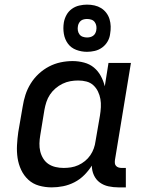

<svg xmlns="http://www.w3.org/2000/svg" viewBox="-20 -802 640 830"><path d="M204 8Q175 8 148.5 0.5Q122 -7 102.5 -25Q83 -43 71.5 -67.5Q60 -92 56 -119Q52 -146 53.5 -174.5Q55 -203 59 -231L78 -341Q82 -367 90 -392Q98 -417 112.5 -440.5Q127 -464 147.5 -483Q168 -502 192 -514.5Q216 -527 242 -532.5Q268 -538 294 -538Q319 -538 343.5 -531.5Q368 -525 386 -510Q404 -495 415.5 -474Q427 -453 433 -429L449 -530H546L477 -111Q476 -104 476.5 -97Q477 -90 481.5 -85Q486 -80 492.5 -78Q499 -76 506 -76H524V8H492Q470 8 449 3.5Q428 -1 411.5 -13Q395 -25 386 -44.5Q377 -64 377 -86Q377 -86 377 -86Q377 -86 377 -86Q363 -64 344 -45Q325 -26 301.5 -14Q278 -2 253 3Q228 8 204 8ZM255 -76Q271 -76 287 -78.5Q303 -81 318.5 -88Q334 -95 347.5 -106Q361 -117 370.5 -131Q380 -145 385.5 -160.5Q391 -176 393 -192L412 -302Q415 -320 416 -338.5Q417 -357 414 -374Q411 -391 403.5 -406.5Q396 -422 383.5 -433.5Q371 -445 354 -449.5Q337 -454 318 -454Q301 -454 284 -451Q267 -448 250.5 -440Q234 -432 220 -420Q206 -408 196 -393Q186 -378 180.5 -361Q175 -344 172 -327L154 -217Q151 -200 150.5 -182Q150 -164 154 -147.5Q158 -131 167 -116.5Q176 -102 189.5 -93Q203 -84 220 -80Q237 -76 255 -76ZM356 -578Q332 -578 309.5 -586.5Q287 -595 273.5 -613.5Q260 -632 256 -656Q252 -680 256 -705Q259 -722 267.5 -737.5Q276 -753 290.5 -763.5Q305 -774 322.5 -778Q340 -782 356 -782Q373 -782 388.5 -778.5Q404 -775 417 -767Q430 -759 439.5 -746.5Q449 -734 453.5 -719Q458 -704 458.5 -688Q459 -672 456 -655Q454 -638 445 -622.5Q436 -607 421.5 -596.5Q407 -586 390 -582Q373 -578 356 -578ZM356 -640Q363 -640 369.5 -641.5Q376 -643 382 -647Q388 -651 391.5 -657.5Q395 -664 396 -670Q398 -680 396.5 -689.5Q395 -699 389.5 -706.5Q384 -714 375 -717Q366 -720 356 -720Q350 -720 343 -718.5Q336 -717 330.5 -713Q325 -709 321.5 -702.5Q318 -696 317 -690Q315 -680 316.5 -670.5Q318 -661 323.5 -653.5Q329 -646 338 -643Q347 -640 356 -640Z"/></svg>

Font: Iosevka Curly Medium Extended
Style: Italic
Weight: 500
Width: 7
Italic angle: -9°
Monospace: yes
Designer: Belleve Invis
Foundry: Belleve Invis
Version: Version 11.1.0; ttfautohint (v1.8.3)